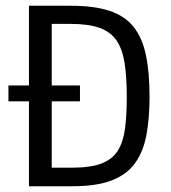

<svg xmlns="http://www.w3.org/2000/svg" viewBox="-20 -647 595 667"><path d="M80.6 0V-294.9H9.3V-350.1H80.6V-627H226.6Q307.1 -627 360.4 -609.4Q413.6 -591.8 443.8 -554Q474.1 -516.1 486.8 -456.1Q499.5 -396 499.5 -311.5Q499.5 -235.4 488.5 -177.2Q477.5 -119.1 448.7 -79.6Q419.9 -40 367.4 -20Q314.9 0 231.9 0ZM159.7 -64.5H231Q294.4 -64.5 332.3 -78.9Q370.1 -93.3 389.2 -123.5Q408.2 -153.8 414.3 -200.4Q420.4 -247.1 420.4 -311.5Q420.4 -379.9 412.8 -428Q405.3 -476.1 385 -506.1Q364.7 -536.1 326.4 -550Q288.1 -564 225.6 -564H159.7V-350.1H257.8V-294.9H159.7Z"/></svg>

Font: Anaheim Medium
Style: Regular
Weight: 500
Version: Version 2.001